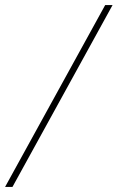

<svg xmlns="http://www.w3.org/2000/svg" viewBox="-61 -734 462 754"><path d="M-41 0 352 -714H381L-12 0Z"/></svg>

Font: Noto Sans Disp Thin
Style: Italic
Weight: 100
Italic angle: -12°
Designer: Monotype Design Team
Foundry: Monotype Imaging Inc.
Version: Version 2.000;GOOG;noto-source:20170915:90ef993387c0